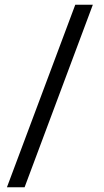

<svg xmlns="http://www.w3.org/2000/svg" viewBox="-20 -731 441 812"><path d="M372.6 -710.9H298.3L9.3 61H84Z"/></svg>

Font: Bert Sans
Style: Regular
Weight: 400
Designer: Christian Robertson (Google), Cristiano Sobral
Foundry: Google, Cristiano Sobral
Version: Version 3.101